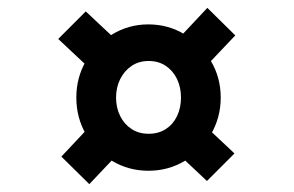

<svg xmlns="http://www.w3.org/2000/svg" viewBox="-20 -550 747 488"><path d="M357 -116Q307 -116 265 -141Q223 -166 198.5 -208.5Q174 -251 174 -302Q174 -353 198.5 -395Q223 -437 265 -462.5Q307 -488 357 -488Q408 -488 449.5 -462.5Q491 -437 516 -395Q541 -353 541 -302Q541 -251 516 -208.5Q491 -166 449.5 -141Q408 -116 357 -116ZM207 -82 136 -152 228 -250 299 -179ZM226 -359 128 -451 198 -521 296 -429ZM358 -210Q383 -210 401.5 -222Q420 -234 430 -255Q440 -276 440 -302Q440 -328 430 -349Q420 -370 401.5 -382.5Q383 -395 358 -395Q333 -395 314.5 -382.5Q296 -370 285.5 -349Q275 -328 275 -302Q275 -276 285.5 -255Q296 -234 314.5 -222Q333 -210 358 -210ZM506 -90 408 -182 478 -252 576 -160ZM485 -362 415 -432 507 -530 578 -460Z"/></svg>

Font: Lexend Giga
Style: Regular
Weight: 400
Designer: Bonnie Shaver-Troup, Thomas Jockin
Foundry: Lexend
Version: Version 1.007